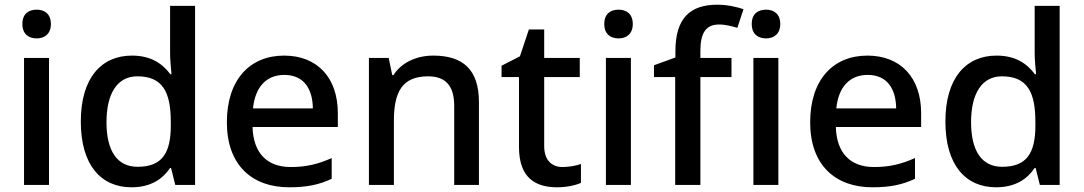

<svg xmlns="http://www.w3.org/2000/svg" viewBox="-20 -785 4600 815"><path d="M136 -744C102 -744 75 -727 75 -683C75 -640 102 -622 136 -622C168 -622 196 -640 196 -683C196 -727 168 -744 136 -744ZM188 -539H82V0H188Z M538 10C621 10 671 -26 702 -72H706L724 0H808V-760H702V-558C702 -533 706 -489 708 -470H703C670 -514 622 -549 540 -549C410 -549 323 -454 323 -269C323 -84 409 10 538 10ZM564 -77C477 -77 432 -145 432 -266C432 -387 477 -461 563 -461C672 -461 705 -392 705 -267V-252C705 -135 668 -77 564 -77Z M1186 -549C1040 -549 943 -446 943 -266C943 -83 1051 10 1207 10C1284 10 1334 -1 1388 -26V-114C1331 -89 1282 -76 1214 -76C1112 -76 1055 -137 1052 -246H1414V-305C1414 -455 1327 -549 1186 -549ZM1187 -467C1269 -467 1307 -409 1308 -325H1054C1063 -415 1110 -467 1187 -467Z M1819 -549C1750 -549 1685 -521 1650 -466H1645L1630 -539H1546V0H1652V-272C1652 -394 1687 -461 1797 -461C1873 -461 1908 -419 1908 -336V0H2013V-351C2013 -490 1945 -549 1819 -549Z M2368 -76C2322 -76 2290 -105 2290 -165V-458H2441V-539H2290V-660H2225L2187 -546L2109 -506V-458H2183V-161C2183 -27 2256 10 2345 10C2384 10 2423 2 2446 -9V-89C2427 -82 2396 -76 2368 -76Z M2606 -744C2572 -744 2545 -727 2545 -683C2545 -640 2572 -622 2606 -622C2638 -622 2666 -640 2666 -683C2666 -727 2638 -744 2606 -744ZM2658 -539H2552V0H2658Z M3085 -458V-539H2953V-570C2953 -647 2978 -681 3032 -681C3061 -681 3088 -673 3110 -667L3136 -746C3106 -756 3068 -765 3024 -765C2909 -765 2847 -707 2847 -568V-541L2756 -508V-458H2846V0H2953V-458Z M3232 -744C3198 -744 3171 -727 3171 -683C3171 -640 3198 -622 3232 -622C3264 -622 3292 -640 3292 -683C3292 -727 3264 -744 3232 -744ZM3284 -539H3178V0H3284Z M3662 -549C3516 -549 3419 -446 3419 -266C3419 -83 3527 10 3683 10C3760 10 3810 -1 3864 -26V-114C3807 -89 3758 -76 3690 -76C3588 -76 3531 -137 3528 -246H3890V-305C3890 -455 3803 -549 3662 -549ZM3663 -467C3745 -467 3783 -409 3784 -325H3530C3539 -415 3586 -467 3663 -467Z M4208 10C4291 10 4341 -26 4372 -72H4376L4394 0H4478V-760H4372V-558C4372 -533 4376 -489 4378 -470H4373C4340 -514 4292 -549 4210 -549C4080 -549 3993 -454 3993 -269C3993 -84 4079 10 4208 10ZM4234 -77C4147 -77 4102 -145 4102 -266C4102 -387 4147 -461 4233 -461C4342 -461 4375 -392 4375 -267V-252C4375 -135 4338 -77 4234 -77Z"/></svg>

Font: Noto Sans Lao UI Med
Style: Regular
Weight: 500
Designer: Monotype Design Team
Foundry: Monotype Imaging Inc.
Version: Version 2.000